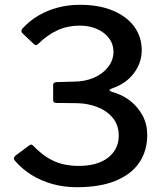

<svg xmlns="http://www.w3.org/2000/svg" viewBox="-20 -772 689 802"><path d="M73 -634Q66 -642 73 -652Q103 -685 140.5 -707Q178 -729 222 -740.5Q266 -752 313 -752Q394 -752 452 -727.5Q510 -703 541 -660.5Q572 -618 572 -562Q572 -510 539.5 -466.5Q507 -423 449 -403Q438 -399 437.5 -395.5Q437 -392 448 -388Q490 -377 523 -351.5Q556 -326 575.5 -289.5Q595 -253 595 -208Q595 -143 562.5 -94Q530 -45 464.5 -17.5Q399 10 300 10Q248 10 200.5 -3Q153 -16 113 -40.5Q73 -65 42 -101Q37 -108 38.5 -113Q40 -118 46 -123L100 -163Q107 -169 111 -168Q115 -167 118 -164Q148 -133 177 -114.5Q206 -96 238 -87.5Q270 -79 308 -79Q388 -79 432 -114Q476 -149 476 -205Q476 -249 451.5 -279Q427 -309 387.5 -324.5Q348 -340 303 -341L216 -342Q202 -342 202 -353V-418Q202 -428 216 -429L286 -431Q335 -431 372.5 -447.5Q410 -464 432 -492.5Q454 -521 454 -556Q454 -587 436 -611.5Q418 -636 386 -650.5Q354 -665 313 -665Q263 -665 221 -646Q179 -627 140 -589Q134 -584 130.5 -583.5Q127 -583 120 -589L73 -634Z"/></svg>

Font: Libre Franklin Thin Medium
Style: Regular
Weight: 500
Version: Version 3.000